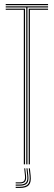

<svg xmlns="http://www.w3.org/2000/svg" viewBox="-20 -820 268 958"><path d="M111 0V-782.8H8.5V-788.5H219.8V-782.8H117V0ZM98.8 0V-771H8.5V-776.8H105V0ZM123.2 0V-776.8H219.8V-771H129.2V0ZM8.5 -794.2V-800H219.8V-794.2ZM123.5 20H129L133 56.5Q136.5 89.5 123.9 103.6Q111.2 117.8 78.8 117.8H58.2V112H78.8Q108.2 112 119.5 99.1Q130.8 86.2 127.5 56.5ZM100.8 20H105.8L109.8 55.8Q112.2 77 105 86.1Q97.8 95.2 78.8 95.2H58.2V89.8H78.8Q94.8 89.8 100.6 81.9Q106.5 74 104.5 55.8ZM112 20H117.2L121.2 56.2Q124.5 83 114.5 94.8Q104.5 106.5 78.8 106.5H58.2V100.8H78.8Q101.5 100.8 110.1 90.5Q118.8 80.2 116 56.2Z"/></svg>

Font: Big Shoulders Inline Display Thin ExtraLight
Style: Regular
Weight: 250
Version: Version 2.002